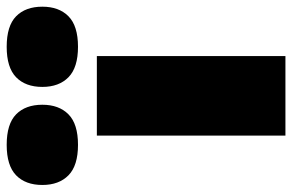

<svg xmlns="http://www.w3.org/2000/svg" viewBox="-252 -686 853 560"><g transform="rotate(-90 174.0 -406.5)"><path d="M58 0V-550H290V0ZM317 -605Q256.5 -605 228.2 -632.8Q200 -660.5 200 -709Q200 -758 228.2 -785.5Q256.5 -813 317 -813Q378 -813 406 -785.5Q434 -758 434 -709Q434 -660.5 406 -632.8Q378 -605 317 -605ZM31 -605Q-29.5 -605 -57.8 -632.8Q-86 -660.5 -86 -709Q-86 -758 -57.8 -785.5Q-29.5 -813 31 -813Q92 -813 120 -785.5Q148 -758 148 -709Q148 -660.5 120 -632.8Q92 -605 31 -605Z"/></g></svg>

Font: Encode Sans Exp Black
Style: Regular
Weight: 900
Width: 7
Designer: Multiple Designers
Foundry: Impallari Type
Version: Version 3.002; ttfautohint (v1.8.3) -l 8 -r 50 -G 200 -x 14 